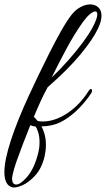

<svg xmlns="http://www.w3.org/2000/svg" viewBox="-104 -585 482 874"><path d="M-47 268Q-84 259 -84 199Q-84 144 -54 52.5Q-24 -39 28 -151Q43 -184 67 -234Q91 -284 118.5 -339Q146 -394 173 -442Q200 -490 222 -518Q240 -541 263 -553Q286 -565 306 -565Q328 -565 343 -552Q358 -539 358 -513Q358 -501 354 -486Q350 -471 341 -453Q319 -406 262 -337Q205 -268 113 -188Q95 -155 79.5 -121Q64 -87 50 -53Q57 -47 65 -37L68 -34Q73 -33 79 -32.5Q85 -32 90 -32Q146 -32 203 -70Q260 -108 300 -172Q305 -180 310 -180Q315 -180 315 -172Q315 -167 312 -162Q290 -128 258.5 -95Q227 -62 189 -38.5Q151 -15 107 -11Q100 -10 94.5 -10Q89 -10 84 -10Q92 2 98.5 24.5Q105 47 105 76Q105 100 99 127Q86 181 56.5 213.5Q27 246 -2.5 258.5Q-32 271 -47 268ZM131 -232Q172 -271 208.5 -312.5Q245 -354 273.5 -392.5Q302 -431 318 -461Q329 -482 334 -496.5Q339 -511 339 -520Q339 -533 329 -533Q321 -533 306.5 -521.5Q292 -510 275 -487Q235 -431 199 -364Q163 -297 131 -232ZM-49 228Q-49 255 -30 255Q-12 255 16 224Q30 209 43 185Q56 161 66 126Q76 93 76 64Q76 34 69 14.5Q62 -5 58 -9Q45 -10 34 -15Q17 27 0.5 70Q-16 113 -29 150Q-42 187 -47 213Q-48 217 -48.5 221Q-49 225 -49 228Z"/></svg>

Font: Gwendolyn
Style: Bold
Weight: 700
Designer: Robert E. Leuschke
Foundry: Robert E. Leuschke
Version: Version 1.010; ttfautohint (v1.8.3)